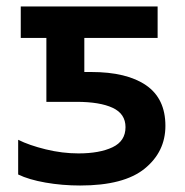

<svg xmlns="http://www.w3.org/2000/svg" viewBox="-20 -562 570 592"><path d="M227 10Q172 10 120.5 1Q69 -8 36 -24V-131Q70 -114 121 -101.5Q172 -89 222 -89Q287 -89 327 -108Q367 -127 367 -170Q367 -211 327.5 -229.5Q288 -248 216 -248H123V-445H44V-542H466V-445H240V-340H261Q371 -340 430.5 -299Q490 -258 490 -174Q490 -94 426 -42Q362 10 227 10Z"/></svg>

Font: Noto Sans SemiBold
Style: Regular
Weight: 600
Designer: Monotype Design Team
Foundry: Monotype Imaging Inc.
Version: Version 2.007